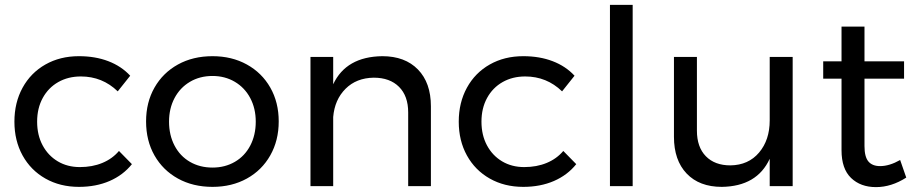

<svg xmlns="http://www.w3.org/2000/svg" viewBox="-20 -762 3752 786"><path d="M311 -449Q259 -449 218.5 -426Q178 -403 155 -361Q132 -319 132 -264Q132 -209 154.5 -167Q177 -125 216.5 -101.5Q256 -78 307 -78Q358 -78 399 -95Q440 -112 467 -144L520 -90Q484 -45 428.5 -21Q373 3 303 3Q226 3 166 -31Q106 -65 72.5 -125.5Q39 -186 39 -264Q39 -342 72.5 -403Q106 -464 166 -498Q226 -532 303 -532Q370 -532 423.5 -511.5Q477 -491 513 -452L462 -388Q399 -449 311 -449Z M1121 -265Q1121 -187 1086.5 -126Q1052 -65 990.5 -31Q929 3 850 3Q770 3 708.5 -31Q647 -65 612.5 -125.5Q578 -186 578 -265Q578 -343 612.5 -403.5Q647 -464 708.5 -498Q770 -532 850 -532Q929 -532 990.5 -498Q1052 -464 1086.5 -403.5Q1121 -343 1121 -265ZM672 -264Q672 -209 694.5 -166Q717 -123 757.5 -99.5Q798 -76 850 -76Q901 -76 941.5 -99.5Q982 -123 1004.5 -166Q1027 -209 1027 -264Q1027 -318 1004.5 -360.5Q982 -403 941.5 -427Q901 -451 850 -451Q798 -451 757.5 -427Q717 -403 694.5 -360.5Q672 -318 672 -264Z M1744 -327V0H1651V-302Q1651 -369 1613.5 -406.5Q1576 -444 1510 -444Q1439 -443 1394.5 -398.5Q1350 -354 1344 -283V0H1251V-529H1344V-417Q1397 -530 1545 -532Q1638 -532 1691 -477.5Q1744 -423 1744 -327Z M2130 -449Q2078 -449 2037.5 -426Q1997 -403 1974 -361Q1951 -319 1951 -264Q1951 -209 1973.5 -167Q1996 -125 2035.5 -101.5Q2075 -78 2126 -78Q2177 -78 2218 -95Q2259 -112 2286 -144L2339 -90Q2303 -45 2247.5 -21Q2192 3 2122 3Q2045 3 1985 -31Q1925 -65 1891.5 -125.5Q1858 -186 1858 -264Q1858 -342 1891.5 -403Q1925 -464 1985 -498Q2045 -532 2122 -532Q2189 -532 2242.5 -511.5Q2296 -491 2332 -452L2281 -388Q2218 -449 2130 -449Z M2477 -742H2570V0H2477Z M3225 -529V0H3131V-112Q3079 1 2935 3Q2843 3 2791 -51.5Q2739 -106 2739 -202V-529H2833V-227Q2833 -160 2869.5 -122.5Q2906 -85 2970 -85Q3044 -86 3087.5 -137.5Q3131 -189 3131 -269V-529Z M3690 -35Q3629 4 3566 4Q3503 4 3464 -33.5Q3425 -71 3425 -147V-440H3350V-511H3425V-653H3519V-511H3681V-440H3519V-164Q3519 -120 3535 -101Q3551 -82 3583 -82Q3621 -82 3665 -107Z"/></svg>

Font: Gontserrat
Style: Regular
Weight: 400
Designer: Julieta Ulanovsky
Foundry: Julieta Ulanovsky
Version: Version 6.001